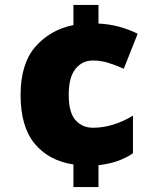

<svg xmlns="http://www.w3.org/2000/svg" viewBox="-20 -744 626 774"><path d="M377 -649Q421 -647 461 -636Q501 -625 535 -608L479 -467Q445 -482 415.5 -491Q386 -500 354 -500Q311 -500 284 -466Q257 -432 257 -362Q257 -290 284.5 -259.5Q312 -229 355 -229Q396 -229 437.5 -242Q479 -255 516 -278V-126Q488 -107 454 -95Q420 -83 377 -78V10H276V-81Q177 -96 120 -164.5Q63 -233 63 -361Q63 -487 122.5 -555.5Q182 -624 276 -643V-724H377Z"/></svg>

Font: Noto Sans Syriac Western Black
Style: Regular
Weight: 900
Designer: Patrick Giasson and the Monotype Design Team
Foundry: Monotype Imaging Inc.
Version: Version 3.000; ttfautohint (v1.8.4.7-5d5b)